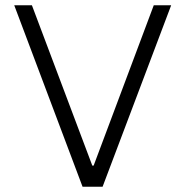

<svg xmlns="http://www.w3.org/2000/svg" viewBox="-20 -708 703 728"><path d="M293 0 34 -688H101L330 -80H335L563 -688H629L369 0Z"/></svg>

Font: Saira Light
Style: Regular
Weight: 300
Designer: Hector Gatti with collaboration of the Omnibus-Type team
Foundry: Omnibus-Type
Version: Version 1.100; ttfautohint (v1.8.3)